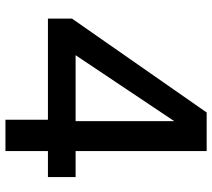

<svg xmlns="http://www.w3.org/2000/svg" viewBox="-56 -704 760 687"><g transform="rotate(90 323.5 -360.0)"><path d="M46 -152V-238L382 -720H520V-251H613V-152H520V0H408V-152ZM413 -604 177 -251H413Z"/></g></svg>

Font: A Bank Premium Med
Style: Regular
Weight: 500
Designer: Ninad Kale (Devanagari), Jonny Pinhorn (Latin), Htun Naung (Myanmar)
Foundry: Indian Type Foundry
Version: 4.004